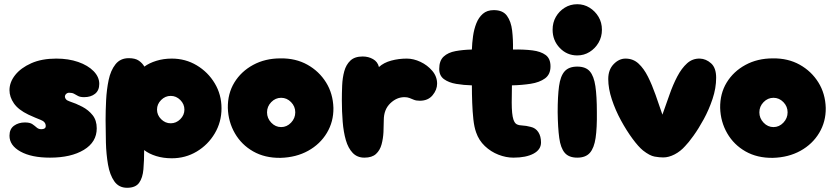

<svg xmlns="http://www.w3.org/2000/svg" viewBox="-20 -748 3963 911"><path d="M217 0Q129 0 77 -29Q25 -58 25 -104Q25 -136 46.5 -151.5Q68 -167 98 -167Q122 -167 133.5 -159Q145 -151 154 -143Q163 -135 176 -135Q197 -135 197 -150Q197 -170 173.5 -179Q150 -188 115 -204Q67 -227 46 -257.5Q25 -288 25 -320Q25 -358 52 -392Q79 -426 128.5 -448Q178 -470 247 -470Q305 -470 351 -454Q397 -438 424 -410.5Q451 -383 451 -350Q451 -319 431 -303Q411 -287 379 -287Q361 -287 350.5 -292.5Q340 -298 331.5 -303Q323 -308 308 -308Q300 -308 294 -302.5Q288 -297 288 -289Q288 -283 293 -277Q298 -271 310 -267Q341 -257 370.5 -241.5Q400 -226 419.5 -201.5Q439 -177 439 -139Q439 -74 378 -37Q317 0 217 0Z M583 143Q544 143 522.5 112.5Q501 82 492.5 33Q484 -16 482.5 -72Q481 -128 481 -178Q481 -222 483.5 -272.5Q486 -323 495.5 -368.5Q505 -414 528 -443Q551 -472 591 -472Q622 -472 639 -460Q656 -448 665 -432Q688 -449 722 -459.5Q756 -470 795 -470Q860 -470 913.5 -438Q967 -406 999 -352.5Q1031 -299 1031 -234Q1031 -169 999 -115Q967 -61 913.5 -29Q860 3 795 3Q755 3 721 -7.5Q687 -18 664 -36Q664 14 660.5 55Q657 96 640 119.5Q623 143 583 143ZM790 -163Q816 -163 835.5 -182.5Q855 -202 855 -228Q855 -254 835.5 -273.5Q816 -293 790 -293Q764 -293 744.5 -273.5Q725 -254 725 -228Q725 -202 744.5 -182.5Q764 -163 790 -163Z M1311 1Q1237 2 1181.5 -29.5Q1126 -61 1094.5 -115.5Q1063 -170 1061 -236Q1060 -304 1092 -356.5Q1124 -409 1181 -440Q1238 -471 1311 -471Q1383 -472 1438.5 -441Q1494 -410 1527 -357Q1560 -304 1562 -236Q1563 -171 1531 -117.5Q1499 -64 1442 -32.5Q1385 -1 1311 1ZM1314 -145Q1341 -145 1361 -166Q1381 -187 1381 -215Q1381 -243 1361 -263.5Q1341 -284 1314 -284Q1287 -284 1267 -263.5Q1247 -243 1247 -215Q1247 -187 1267 -166Q1287 -145 1314 -145Z M1709 0Q1675 0 1653.5 -22.5Q1632 -45 1621 -83Q1610 -121 1606 -170Q1602 -219 1602 -271Q1602 -306 1603.5 -342.5Q1605 -379 1613.5 -410Q1622 -441 1642.5 -460.5Q1663 -480 1701 -480Q1728 -480 1750 -467.5Q1772 -455 1778 -430Q1801 -451 1836.5 -460.5Q1872 -470 1910 -470Q1942 -470 1975 -454.5Q2008 -439 2031 -412Q2054 -385 2054 -351Q2054 -322 2032.5 -296Q2011 -270 1972 -270Q1955 -270 1944 -274.5Q1933 -279 1923 -283Q1913 -287 1899 -287Q1862 -287 1831.5 -257.5Q1801 -228 1801 -178Q1801 -152 1799.5 -121.5Q1798 -91 1790.5 -63Q1783 -35 1764 -17.5Q1745 0 1709 0Z M2416 0Q2381 0 2345 -14Q2309 -28 2280.5 -55Q2252 -82 2239 -120Q2230 -145 2226 -182Q2222 -219 2220.5 -261Q2219 -303 2219 -343Q2180 -344 2144.5 -350Q2109 -356 2086.5 -372.5Q2064 -389 2064 -421Q2064 -460 2085 -479.5Q2106 -499 2141.5 -505.5Q2177 -512 2219 -513Q2220 -544 2224.5 -576.5Q2229 -609 2240 -637Q2251 -665 2271 -682.5Q2291 -700 2323 -700Q2366 -700 2385.5 -673Q2405 -646 2410 -603Q2415 -560 2414 -513Q2466 -514 2506 -509Q2546 -504 2569 -487Q2592 -470 2592 -433Q2592 -395 2566 -376Q2540 -357 2498 -350.5Q2456 -344 2409 -343Q2409 -324 2408.5 -303.5Q2408 -283 2408 -262Q2408 -205 2416 -181Q2422 -163 2432.5 -158Q2443 -153 2459 -152.5Q2475 -152 2498 -146Q2521 -141 2534 -121.5Q2547 -102 2547 -72Q2547 -38 2511.5 -19Q2476 0 2416 0Z M2719 -485Q2670 -485 2636 -520.5Q2602 -556 2602 -607Q2602 -641 2617.5 -668Q2633 -695 2659.5 -711.5Q2686 -728 2719 -728Q2751 -728 2777.5 -711.5Q2804 -695 2820 -668Q2836 -641 2836 -607Q2836 -573 2820 -545.5Q2804 -518 2777.5 -501.5Q2751 -485 2719 -485ZM2719 0Q2679 0 2659.5 -23Q2640 -46 2633.5 -93.5Q2627 -141 2626 -216Q2626 -291 2632.5 -339Q2639 -387 2659 -409.5Q2679 -432 2719 -432Q2759 -432 2778.5 -409.5Q2798 -387 2805 -339Q2812 -291 2812 -216Q2813 -141 2806 -93.5Q2799 -46 2779 -23Q2759 0 2719 0Z M3127 -1Q3109 -1 3086 -5Q3063 -9 3031 -34Q3009 -52 2981 -90Q2953 -128 2926.5 -176.5Q2900 -225 2883 -276.5Q2866 -328 2866 -373Q2866 -417 2891.5 -443.5Q2917 -470 2948 -470Q2984 -470 3009.5 -446.5Q3035 -423 3054.5 -384Q3074 -345 3090.5 -298Q3107 -251 3123 -204Q3140 -251 3156.5 -298.5Q3173 -346 3193.5 -385Q3214 -424 3240 -447.5Q3266 -471 3301 -470Q3330 -469 3354 -447.5Q3378 -426 3378 -379Q3378 -330 3361 -279Q3344 -228 3319.5 -183Q3295 -138 3270.5 -104Q3246 -70 3231 -55Q3209 -30 3181 -15.5Q3153 -1 3127 -1Z M3647 1Q3573 2 3517.5 -29.5Q3462 -61 3430.5 -115.5Q3399 -170 3397 -236Q3396 -304 3428 -356.5Q3460 -409 3517 -440Q3574 -471 3647 -471Q3719 -472 3774.5 -441Q3830 -410 3863 -357Q3896 -304 3898 -236Q3899 -171 3867 -117.5Q3835 -64 3778 -32.5Q3721 -1 3647 1ZM3650 -145Q3677 -145 3697 -166Q3717 -187 3717 -215Q3717 -243 3697 -263.5Q3677 -284 3650 -284Q3623 -284 3603 -263.5Q3583 -243 3583 -215Q3583 -187 3603 -166Q3623 -145 3650 -145Z"/></svg>

Font: Cherry Bomb One
Style: Regular
Weight: 400
Designer: satsuyako
Foundry: satsuyako
Version: Version 4.100; ttfautohint (v1.8.3)